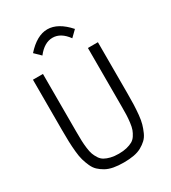

<svg xmlns="http://www.w3.org/2000/svg" viewBox="-200 -928 928 1040"><g transform="rotate(-30 263.5 -408.5)"><path d="M170.4 -714.8 132.8 -751.5Q198.2 -824.7 263.7 -824.7Q330.1 -824.7 395 -751.5L357.4 -714.8Q316.9 -771 265.6 -771Q213.9 -771 170.4 -714.8ZM404.3 -263.7V-627H466.8V-310.1Q466.8 -268.1 465.8 -238.5Q464.8 -209 461.7 -176Q458.5 -143.1 452.1 -120.8Q445.8 -98.6 435.8 -76.2Q425.8 -53.7 410.6 -39.6Q395.5 -25.4 375 -13.9Q354.5 -2.4 326.7 2.7Q298.8 7.8 263.7 7.8Q228.5 7.8 200.7 2.7Q172.9 -2.4 152.3 -13.9Q131.8 -25.4 116.7 -39.6Q101.6 -53.7 91.6 -76.2Q81.5 -98.6 75.2 -120.8Q68.8 -143.1 65.7 -176Q62.5 -209 61.5 -238.5Q60.5 -268.1 60.5 -310.1V-627H123V-263.7Q123 -230 123.8 -208.7Q124.5 -187.5 127.7 -162.1Q130.9 -136.7 136.5 -121.3Q142.1 -106 152.3 -90.1Q162.6 -74.2 177.5 -65.9Q192.4 -57.6 213.9 -52.2Q235.4 -46.9 263.7 -46.9Q292 -46.9 313.5 -52.2Q335 -57.6 349.9 -65.9Q364.7 -74.2 375 -90.1Q385.3 -106 390.9 -121.3Q396.5 -136.7 399.7 -162.1Q402.8 -187.5 403.6 -208.7Q404.3 -230 404.3 -263.7Z"/></g></svg>

Font: Anaheim
Style: Regular
Weight: 400
Designer: vernon adams
Foundry: vernon adams
Version: Version 1.002; ttfautohint (v0.93.5-3d13) -l 8 -r 50 -G 200 